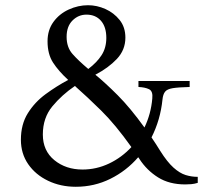

<svg xmlns="http://www.w3.org/2000/svg" viewBox="-20 -700 782 735"><path d="M510 -390H706V-367Q663 -366 641.5 -362.5Q620 -359 612 -349Q604 -339 602 -319Q594 -241 560 -174Q577 -149 593 -123Q620 -80 644 -58.5Q668 -37 690.5 -30Q713 -23 737 -23V0Q724 4 712 5Q700 6 689 6Q628 6 585 -21Q542 -48 514 -91Q512 -95 509 -98Q464 -46 402.5 -15.5Q341 15 270 15Q212 15 164 -8Q116 -31 88 -71.5Q60 -112 60 -165Q60 -224 86.5 -266.5Q113 -309 154.5 -339.5Q196 -370 241 -394Q204 -428 183 -460.5Q162 -493 162 -542Q162 -585 184.5 -616Q207 -647 243 -663.5Q279 -680 317 -680Q351 -680 383.5 -665.5Q416 -651 438 -623.5Q460 -596 460 -556Q460 -509 427.5 -474.5Q395 -440 345 -414Q383 -383 430.5 -335.5Q478 -288 533 -212Q558 -264 563 -323Q566 -351 550.5 -358.5Q535 -366 510 -367ZM235 -559Q235 -519 257.5 -493.5Q280 -468 318 -436Q351 -461 369 -489Q387 -517 387 -555Q387 -597 366.5 -620.5Q346 -644 311 -644Q280 -644 257.5 -621.5Q235 -599 235 -559ZM144 -185Q144 -123 188 -87Q232 -51 296 -51Q349 -51 397.5 -74Q446 -97 483 -137Q421 -224 367 -277Q313 -330 271 -367L267 -371Q217 -337 180.5 -293Q144 -249 144 -185Z"/></svg>

Font: Bona Nova SC
Style: Regular
Weight: 400
Designer: Mateusz Machalski
Foundry: Capitalics
Version: Version 4.001; ttfautohint (v1.8.4.7-5d5b)